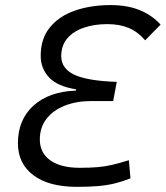

<svg xmlns="http://www.w3.org/2000/svg" viewBox="-20 -723 650 753"><path d="M414.1 -703.1Q478.5 -703.1 527.1 -683.6Q575.7 -664.1 609.9 -626.5L549.3 -564.9Q521 -598.1 485.1 -613.3Q449.2 -628.4 400.9 -628.4Q350.1 -628.4 309.1 -614.5Q268.1 -600.6 244.1 -572.8Q220.2 -544.9 220.2 -502.9Q220.2 -454.1 271.5 -429.9Q322.8 -405.8 438 -401.9L423.8 -326.7H337.4Q280.3 -326.7 234.6 -308.8Q189 -291 162.6 -257.3Q136.2 -223.6 136.2 -175.8Q136.2 -123.5 177.2 -94.2Q218.3 -64.9 292.5 -64.9Q332.5 -64.9 361.8 -67.4Q391.1 -69.8 419.7 -76.4Q448.2 -83 485.4 -94.7L491.7 -23.4Q459 -10.7 429 -3.4Q398.9 3.9 364 6.8Q329.1 9.8 281.7 9.8Q171.4 9.8 110.8 -35.9Q50.3 -81.5 50.3 -161.1Q50.3 -253.4 111.1 -308.6Q171.9 -363.8 277.8 -367.7L278.8 -372.6Q205.1 -384.3 172.4 -419.4Q139.6 -454.6 139.6 -504.4Q139.6 -571.8 176 -616Q212.4 -660.2 274.4 -681.6Q336.4 -703.1 414.1 -703.1Z"/></svg>

Font: Cascadia Code NF SemiLight
Style: Italic
Weight: 350
Italic angle: -10°
Monospace: yes
Designer: Aaron Bell
Foundry: Saja Typeworks
Version: Version 2404.023; ttfautohint (v1.8.4)